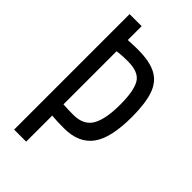

<svg xmlns="http://www.w3.org/2000/svg" viewBox="-220 -762 823 823"><g transform="rotate(45 192.0 -350.0)"><path d="M45 0V-700H118V-616Q157 -618 178 -618Q250 -618 290.5 -596Q331 -574 347.5 -525Q364 -476 364 -395Q364 -268 322.5 -211.5Q281 -155 192 -155Q170 -155 155 -155.5Q140 -156 118 -158V0ZM179 -224Q241 -224 266 -266Q291 -308 291 -397Q291 -480 270 -516Q249 -552 183 -552Q171 -552 156 -551.5Q141 -551 118 -548V-226Q136 -225 149 -224.5Q162 -224 179 -224Z"/></g></svg>

Font: Georama Condensed
Style: Regular
Weight: 400
Width: 3
Designer: Jean-Baptiste Levee
Foundry: Production Type
Version: Version 1.000